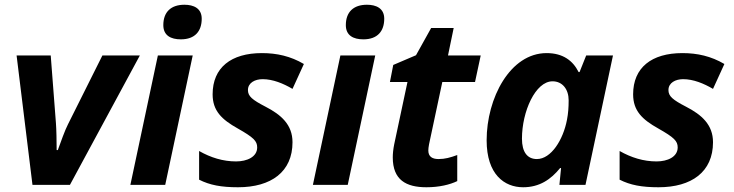

<svg xmlns="http://www.w3.org/2000/svg" viewBox="-20 -780 3096 810"><path d="M117 0H275L570 -546H412L267 -256C254 -231 236 -180 224 -147H219C219 -183 218 -235 216 -260L194 -546H50Z M743 -614C803 -614 831 -649 831 -701C831 -745 797 -760 758 -760C702 -760 669 -730 669 -674C669 -630 701 -614 743 -614ZM530 0H677L793 -546H646Z M984 10C1124 10 1214 -55 1214 -180C1214 -254 1166 -296 1100 -330C1044 -359 1026 -374 1026 -400C1026 -431 1056 -446 1088 -446C1131 -446 1175 -428 1214 -405L1262 -510C1206 -543 1148 -556 1085 -556C955 -556 877 -495 877 -382C877 -313 915 -276 983 -238C1050 -200 1065 -185 1065 -158C1065 -118 1022 -99 976 -99C921 -99 869 -115 820 -143V-22C865 1 914 10 984 10Z M1513 -614C1573 -614 1601 -649 1601 -701C1601 -745 1567 -760 1528 -760C1472 -760 1439 -730 1439 -674C1439 -630 1471 -614 1513 -614ZM1300 0H1447L1563 -546H1416Z M1779 10C1833 10 1878 -1 1909 -16V-126C1879 -115 1857 -109 1830 -109C1804 -109 1787 -119 1787 -145C1787 -151 1788 -161 1790 -171L1846 -434H1984L2008 -546H1870L1894 -662H1799L1735 -547L1639 -506L1625 -434H1699L1643 -171C1639 -151 1637 -132 1637 -116C1637 -21 1693 10 1779 10Z M2187 10C2256 10 2304 -23 2343 -71H2347L2340 0H2450L2566 -546H2453L2425 -476H2421C2397 -524 2355 -556 2286 -556C2132 -556 2033 -366 2033 -188C2033 -44 2108 10 2187 10ZM2245 -109C2205 -109 2182 -138 2182 -195C2182 -310 2239 -437 2311 -437C2353 -437 2379 -403 2379 -357C2379 -326 2377 -301 2372 -275C2356 -190 2305 -109 2245 -109Z M2758 10C2898 10 2988 -55 2988 -180C2988 -254 2940 -296 2874 -330C2818 -359 2800 -374 2800 -400C2800 -431 2830 -446 2862 -446C2905 -446 2949 -428 2988 -405L3036 -510C2980 -543 2922 -556 2859 -556C2729 -556 2651 -495 2651 -382C2651 -313 2689 -276 2757 -238C2824 -200 2839 -185 2839 -158C2839 -118 2796 -99 2750 -99C2695 -99 2643 -115 2594 -143V-22C2639 1 2688 10 2758 10Z"/></svg>

Font: Noto Sans
Style: Bold Italic
Weight: 700
Italic angle: -12°
Designer: Monotype Design Team
Foundry: Monotype Imaging Inc.
Version: Version 2.013